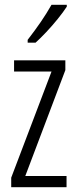

<svg xmlns="http://www.w3.org/2000/svg" viewBox="-20 -785 321 805"><path d="M259 0H27V-40L196 -485H39V-532H254V-491L86 -47H259ZM260 -757Q245 -734 222 -705.5Q199 -677 174 -650.5Q149 -624 129 -606H96V-618Q127 -658 151 -693Q175 -728 196 -765H260Z"/></svg>

Font: Noto Sans Myanmar ExtraCondensed Light
Style: Regular
Weight: 300
Width: 2
Designer: Monotype Design Team
Foundry: Monotype Imaging Inc.
Version: Version 2.107; ttfautohint (v1.8.4.7-5d5b)